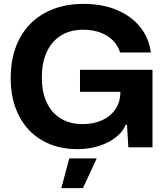

<svg xmlns="http://www.w3.org/2000/svg" viewBox="-20 -758 856 988"><path d="M35 -355.4Q35 -474.3 81.4 -560.6Q127.7 -646.9 212.6 -692.5Q297.4 -738.1 410 -738.1Q504.7 -738.1 579.2 -707.6Q653.7 -677.1 699.9 -620.7Q746 -564.3 756.4 -487.9H597.9Q587.4 -523.4 561.1 -549.9Q534.9 -576.4 495.8 -590.7Q456.7 -605 409.3 -605Q340 -605 292.3 -574.4Q244.6 -543.9 219.9 -488.9Q195.3 -434 195.3 -359.7Q195.3 -283.3 221 -229.4Q246.7 -175.6 293.9 -147.5Q341 -119.4 405 -119.4Q462.6 -119.4 506.6 -139.9Q550.7 -160.4 575.1 -197.5Q599.4 -234.6 599.4 -284.4V-314.7L631.3 -285.7H391.6V-398.9H764.7V0H640.6L633.4 -115.4H626.7Q602.1 -59.1 533.5 -24.9Q464.9 9.4 378.6 9.4Q275.7 9.4 198.1 -34.9Q120.6 -79.3 77.8 -162Q35 -244.7 35 -355.4ZM336.4 57H477.9L406.7 210.1H295.6Z"/></svg>

Font: Mona Sans VF XLt
Style: Regular
Weight: 200
Designer: Deni Anggara
Foundry: GitHub
Version: Version 2.000;Glyphs 3.2.3 (3260)